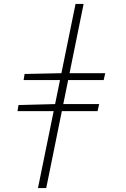

<svg xmlns="http://www.w3.org/2000/svg" viewBox="-20 -739 640 976"><path d="M173 217 364 -719H405L215 217ZM100 -332 105 -363 294 -367H515L507 -332ZM69 -174 74 -205 263 -210H484L476 -174Z"/></svg>

Font: Source Code Pro ExtraLight Light
Style: Italic
Weight: 300
Italic angle: -11°
Monospace: yes
Version: Version 1.016;hotconv 1.0.116;makeotfexe 2.5.65601